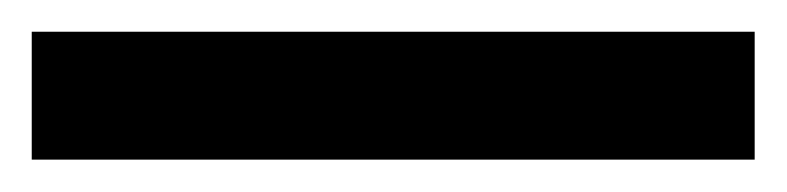

<svg xmlns="http://www.w3.org/2000/svg" viewBox="-20 -20 496 121"><path d="M455.6 0V80.6H0V0Z"/></svg>

Font: Inter 17pt
Style: Regular
Weight: 400
Version: Version 4.001;git-66647c0bb